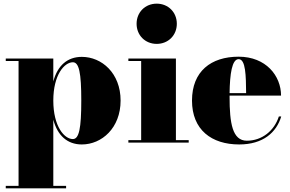

<svg xmlns="http://www.w3.org/2000/svg" viewBox="-20 -780 1584 1050"><path d="M11.5 236.5V250H341.5V236.5H271.5V-125.5C294.5 -38.5 348.5 10 427.5 10C536.5 10 639.5 -80 639.5 -230C639.5 -380 536.5 -469 427.5 -469C348.5 -469 294.5 -421.5 271.5 -334.5V-460H11.5V-446.5H81.5V236.5ZM271.5 -230C271.5 -371.5 332.5 -439.5 378.5 -439.5C412.5 -439.5 424.5 -381.5 424.5 -230C424.5 -78.5 412.5 -19.5 378.5 -19.5C332.5 -19.5 271.5 -87.5 271.5 -230Z M727 -650C727 -587 774 -540 837 -540C900 -540 947 -587 947 -650C947 -713 900 -760 837 -760C774 -760 727 -713 727 -650ZM682 -13.5V0H1012V-13.5H942V-460H682V-446.5H752V-13.5Z M1518 -143H1505C1480 -65 1413 -10.5 1330 -10.5C1251 -10.5 1235.5 -106 1235.5 -250C1235.5 -252.5 1235.5 -255 1235.5 -257H1517C1517 -366 1434 -470 1285 -470C1134 -470 1030 -390 1030 -230C1030 -70 1137 10 1288 10C1419 10 1492 -56 1518 -143ZM1285 -456.5C1324 -456.5 1325 -365.5 1326 -270.5H1235.5C1237 -375 1248.5 -456.5 1285 -456.5Z"/></svg>

Font: Bodoni* 16pt Fatface
Style: Regular
Weight: 900
Version: Version 2.3